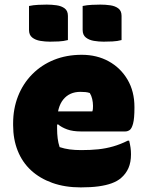

<svg xmlns="http://www.w3.org/2000/svg" viewBox="-20 -799 640 834"><path d="M335 -561Q401 -561 452.5 -532.5Q504 -504 534 -453Q564 -402 564 -334V-331Q564 -284 558 -262Q552 -240 543 -234Q534 -228 524 -228H332Q296 -228 271.5 -237Q247 -246 232 -259L212 -251L214 -315H381Q383 -320 383.5 -326Q384 -332 384 -339Q384 -354 380.5 -369Q377 -384 370 -395Q361 -398 351.5 -399Q342 -400 329 -400Q282 -400 255 -367Q228 -334 228 -269V-240Q228 -218 230.5 -198Q233 -178 239 -160Q260 -153 282.5 -150Q305 -147 333 -147Q374 -147 407 -150.5Q440 -154 471.5 -163Q503 -172 535 -188H541Q545 -172 547 -158Q549 -144 549 -129Q549 -94 538 -69Q527 -44 506 -26Q490 -12 465.5 -3Q441 6 408 10.5Q375 15 331 15Q262 15 207.5 -4.5Q153 -24 115 -59Q77 -94 57 -144Q37 -194 37 -255V-263Q37 -327 58.5 -381.5Q80 -436 120 -476.5Q160 -517 214.5 -539Q269 -561 335 -561ZM106 -773Q125 -777 146 -778Q167 -779 183 -779Q205 -779 226 -776Q247 -773 261 -762.5Q275 -752 275 -730V-625Q256 -620 235 -619Q214 -618 197 -618Q176 -618 155 -621.5Q134 -625 120 -636Q106 -647 106 -669ZM339 -773Q358 -777 379 -778Q400 -779 416 -779Q438 -779 459 -776Q480 -773 494 -762.5Q508 -752 508 -730V-625Q490 -620 468.5 -619Q447 -618 430 -618Q409 -618 388 -621.5Q367 -625 353 -636Q339 -647 339 -669Z"/></svg>

Font: Recursive Casual Black
Style: Regular
Weight: 900
Version: Version 1.047